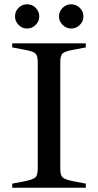

<svg xmlns="http://www.w3.org/2000/svg" viewBox="-20 -875 457 895"><path d="M37 0V-19L95 -30Q134 -38 145 -48Q156 -58 156 -89V-584Q156 -616 145 -626Q134 -636 95 -643L37 -654V-673H380V-654L322 -643Q283 -636 272 -626Q261 -616 261 -584V-89Q261 -58 272 -48Q283 -38 322 -30L380 -19V0ZM106 -742Q83 -742 66.5 -759Q50 -776 50 -798Q50 -822 66.5 -838.5Q83 -855 106 -855Q130 -855 146.5 -838.5Q163 -822 163 -798Q163 -776 146.5 -759Q130 -742 106 -742ZM312 -742Q289 -742 272 -759Q255 -776 255 -798Q255 -822 272 -838.5Q289 -855 312 -855Q335 -855 352 -838.5Q369 -822 369 -798Q369 -776 352 -759Q335 -742 312 -742Z"/></svg>

Font: Ibarra Real Nova Medium
Style: Regular
Weight: 500
Designer: Jose Maria Ribagorda & Octavio Pardo
Foundry: Jose Maria Ribagorda
Version: Version 2.000